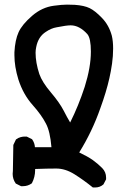

<svg xmlns="http://www.w3.org/2000/svg" viewBox="-20 -790 540 851"><path d="M391.6 41Q350.6 7.8 310.1 -17.6Q269.5 -43 229.5 -43Q189.5 -43 135.7 -41Q135.7 -39.1 135.7 -36.1Q135.7 -4.9 121.1 22.5Q103.5 35.2 82 35.2Q79.1 35.2 73.2 35.2L49.8 23.4Q36.1 3.9 36.1 -19.5Q36.1 -25.4 37.1 -32.2L39.1 -147.5L50.8 -171.9Q61.5 -179.7 71.3 -182.1Q81.1 -184.6 86.9 -184.6Q92.8 -184.6 98.6 -184.6L122.1 -172.9Q133.8 -156.2 134.8 -137.7H208Q202.1 -208 183.6 -242.2Q164.1 -280.3 125 -324.2Q83 -371.1 61.5 -437.5Q43.9 -495.1 43.9 -544.9Q43.9 -551.8 43.9 -558.6Q46.9 -613.3 62.5 -647.5Q78.1 -681.6 122.1 -719.7Q166 -757.8 218.8 -764.6Q254.9 -769.5 276.9 -769.5Q298.8 -769.5 311.5 -768.6Q353.5 -765.6 377.4 -753.9Q401.4 -742.2 431.6 -710.9Q462.9 -678.7 475.6 -631.8Q481.4 -607.4 481.4 -574.7Q481.4 -542 476.6 -507.8Q471.7 -473.6 464.8 -443.4Q451.2 -382.8 424.8 -310.5Q388.7 -207 331.1 -114.3Q368.2 -96.7 390.6 -81.1Q416 -62.5 433.1 -44.9Q450.2 -27.3 450.2 -2.9Q450.2 0 450.2 4.9L438.5 27.3Q422.9 41 401.4 41Q398.4 41 391.6 41ZM382.8 -561.5Q382.8 -620.1 367.2 -638.7Q332 -677.7 293 -677.7Q274.4 -677.7 230.5 -668.9Q207 -665 182.6 -648.4Q149.4 -627 140.6 -582Q137.7 -568.4 137.7 -556.6Q137.7 -512.7 154.3 -461.9Q167 -425.8 205.1 -380.9Q244.1 -335 262.7 -298.8Q276.4 -271.5 291 -247.1Q328.1 -321.3 355.5 -405.3Q382.8 -492.2 382.8 -561.5Z"/></svg>

Font: JasonHandwriting2
Style: SemiBold
Weight: 600
Version: Version 1.04.7